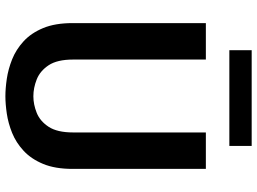

<svg xmlns="http://www.w3.org/2000/svg" viewBox="-146 -842 1000 748"><g transform="rotate(90 354.0 -468.0)"><path d="M355 11Q324.5 11 287 5.5Q249.5 0 211.2 -15.2Q173 -30.5 141 -59.8Q109 -89 89.5 -135.8Q70 -182.5 70 -251V-770H212V-253Q212 -191 234.2 -157.5Q256.5 -124 289.5 -111Q322.5 -98 355 -98Q387 -98 419.5 -111Q452 -124 474 -157.5Q496 -191 496 -253V-770H638V-251Q638 -182.5 618.5 -135.8Q599 -89 567.2 -59.8Q535.5 -30.5 497.8 -15.2Q460 0 422.5 5.5Q385 11 355 11ZM175.5 -948.5H548.5V-861.5H175.5Z"/></g></svg>

Font: Junction
Style: Bold
Weight: 700
Designer: Caroline Hadilaksono
Foundry: Caroline Hadilaksono, Tyler Finck, The League of Moveable Type
Version: Version 2.000; ttfautohint (v1.8.3)